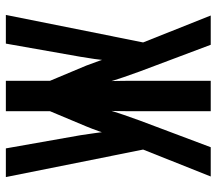

<svg xmlns="http://www.w3.org/2000/svg" viewBox="-62 -678 740 656"><g transform="rotate(90 308.0 -350.0)"><path d="M31 0 125 -469 33 -700H133L224 -458Q233 -433.5 243.5 -403Q254 -372.5 266 -331H258Q256.5 -369.5 256.2 -402Q256 -434.5 256 -460V-700H360V-460Q360 -434.5 359.8 -402Q359.5 -369.5 358 -331H350Q362 -372.5 372.5 -403Q383 -433.5 392 -458L483 -700H583L491 -469L585 0H487L442 -255Q438.5 -277.5 435 -302.8Q431.5 -328 429 -348L442 -364Q437 -343 428.8 -319.2Q420.5 -295.5 412 -275L360 -151V0H256V-151L204 -275Q196 -295.5 187.8 -319.2Q179.5 -343 174 -364L187 -348Q185 -328 181.5 -302.8Q178 -277.5 174 -255L129 0Z"/></g></svg>

Font: Overpass Mono Light
Style: Regular
Weight: 300
Monospace: yes
Designer: Delve Withrington, Dave Bailey
Foundry: Delve Fonts LLC
Version: Version 4.000